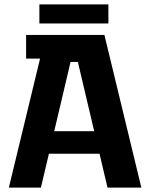

<svg xmlns="http://www.w3.org/2000/svg" viewBox="-20 -848 671 868"><path d="M20 0 187 -690H452L619 0H466L332 -568H299L165 0ZM146 -153 148 -255H477L480 -153ZM98 -583V-690H285V-583ZM158 -742V-828H470V-742Z"/></svg>

Font: Mozilla Headline ExtraLight
Style: Regular
Weight: 200
Designer: Studio DRAMA
Foundry: Studio DRAMA
Version: Version 1.000